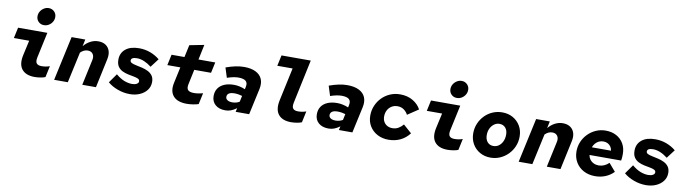

<svg xmlns="http://www.w3.org/2000/svg" viewBox="-34 -1492 7868 2198"><g transform="rotate(10 3900.0 -393.5)"><path d="M379 -596Q341 -596 315.5 -621.5Q290 -647 290 -684Q290 -715 305.5 -740.5Q321 -766 347 -782Q373 -798 402 -798Q440 -798 466 -772.5Q492 -747 492 -709Q492 -678 476.5 -652.5Q461 -627 435.5 -611.5Q410 -596 379 -596ZM377 7Q275 7 228.5 -51Q182 -109 207 -220L245 -391H67L94 -516H434L370 -218Q360 -169 377 -149Q394 -129 434 -129Q457 -129 480 -132.5Q503 -136 529 -145L501 -14Q482 -5 446 1Q410 7 377 7Z M604 0 716 -516H875L858 -436Q894 -478 937 -500Q980 -522 1027 -522Q1079 -522 1113.5 -498.5Q1148 -475 1161 -433.5Q1174 -392 1162 -337L1090 0H931L995 -297Q1005 -341 986 -369Q967 -397 926 -397Q880 -397 841 -358L763 0Z M1483 11Q1412 11 1342.5 -14.5Q1273 -40 1226 -81L1301 -187Q1352 -144 1399 -126Q1446 -108 1490 -108Q1523 -108 1544 -120Q1565 -132 1565 -151Q1565 -171 1545 -180.5Q1525 -190 1493.5 -195.5Q1462 -201 1426.5 -208.5Q1391 -216 1359.5 -231.5Q1328 -247 1308 -276.5Q1288 -306 1288 -356Q1288 -433 1344 -479Q1400 -525 1502 -525Q1570 -525 1631.5 -502Q1693 -479 1741 -439L1665 -339Q1623 -372 1580 -390Q1537 -408 1496 -408Q1462 -408 1445 -398.5Q1428 -389 1428 -371Q1428 -352 1448.5 -342.5Q1469 -333 1501.5 -326.5Q1534 -320 1570.5 -311.5Q1607 -303 1639.5 -287Q1672 -271 1692.5 -243Q1713 -215 1713 -169Q1713 -116 1682.5 -75.5Q1652 -35 1600 -12Q1548 11 1483 11Z M2146 7Q2037 7 1988.5 -49Q1940 -105 1962 -205L2002 -391H1851L1878 -516H2028L2059 -659L2228 -692L2191 -516H2386L2359 -391H2164L2127 -217Q2117 -168 2137 -148.5Q2157 -129 2206 -129Q2229 -129 2255.5 -133Q2282 -137 2310 -145L2282 -14Q2258 -5 2218 1Q2178 7 2146 7Z M2593 4Q2520 4 2477 -33.5Q2434 -71 2434 -135Q2434 -187 2459 -224Q2484 -261 2531 -281Q2578 -301 2643 -301Q2676 -301 2709.5 -293.5Q2743 -286 2773 -273L2779 -302Q2789 -348 2764 -370Q2739 -392 2678 -392Q2652 -392 2620.5 -386Q2589 -380 2547 -366L2511 -480Q2572 -502 2623.5 -512.5Q2675 -523 2721 -523Q2803 -523 2856.5 -496.5Q2910 -470 2931 -421Q2952 -372 2937 -303L2871 0H2714L2724 -44Q2687 -18 2657 -7Q2627 4 2593 4ZM2579 -150Q2579 -128 2599.5 -114Q2620 -100 2657 -100Q2680 -100 2700.5 -105.5Q2721 -111 2740 -122L2755 -192Q2736 -198 2713 -202Q2690 -206 2664 -206Q2623 -206 2601 -192Q2579 -178 2579 -150Z M3358 7Q3256 7 3210 -51Q3164 -109 3188 -220L3270 -602H3092L3119 -727H3459L3351 -218Q3341 -169 3358 -149Q3375 -129 3415 -129Q3438 -129 3461 -132.5Q3484 -136 3510 -145L3482 -14Q3463 -5 3427 1Q3391 7 3358 7Z M3793 4Q3720 4 3677 -33.5Q3634 -71 3634 -135Q3634 -187 3659 -224Q3684 -261 3731 -281Q3778 -301 3843 -301Q3876 -301 3909.5 -293.5Q3943 -286 3973 -273L3979 -302Q3989 -348 3964 -370Q3939 -392 3878 -392Q3852 -392 3820.5 -386Q3789 -380 3747 -366L3711 -480Q3772 -502 3823.5 -512.5Q3875 -523 3921 -523Q4003 -523 4056.5 -496.5Q4110 -470 4131 -421Q4152 -372 4137 -303L4071 0H3914L3924 -44Q3887 -18 3857 -7Q3827 4 3793 4ZM3779 -150Q3779 -128 3799.5 -114Q3820 -100 3857 -100Q3880 -100 3900.5 -105.5Q3921 -111 3940 -122L3955 -192Q3936 -198 3913 -202Q3890 -206 3864 -206Q3823 -206 3801 -192Q3779 -178 3779 -150Z M4491 11Q4418 11 4361 -19.5Q4304 -50 4271.5 -103.5Q4239 -157 4239 -225Q4239 -288 4262 -342Q4285 -396 4325.5 -437Q4366 -478 4419.5 -501Q4473 -524 4535 -524Q4621 -524 4684 -486.5Q4747 -449 4777 -391L4651 -307Q4635 -339 4604 -362Q4573 -385 4530 -385Q4490 -385 4460 -366Q4430 -347 4413.5 -315Q4397 -283 4397 -243Q4397 -208 4412 -181.5Q4427 -155 4453.5 -141Q4480 -127 4513 -127Q4551 -127 4581.5 -144.5Q4612 -162 4637 -192L4734 -106Q4691 -49 4629 -19Q4567 11 4491 11Z M5179 -596Q5141 -596 5115.5 -621.5Q5090 -647 5090 -684Q5090 -715 5105.5 -740.5Q5121 -766 5147 -782Q5173 -798 5202 -798Q5240 -798 5266 -772.5Q5292 -747 5292 -709Q5292 -678 5276.5 -652.5Q5261 -627 5235.5 -611.5Q5210 -596 5179 -596ZM5177 7Q5075 7 5028.5 -51Q4982 -109 5007 -220L5045 -391H4867L4894 -516H5234L5170 -218Q5160 -169 5177 -149Q5194 -129 5234 -129Q5257 -129 5280 -132.5Q5303 -136 5329 -145L5301 -14Q5282 -5 5246 1Q5210 7 5177 7Z M5677 10Q5608 10 5552.8 -21.3Q5497.7 -52.6 5466.3 -107.3Q5435 -162 5435 -231Q5435 -292 5457.5 -345Q5480 -398 5519.4 -438.4Q5558.8 -478.9 5611.1 -501.4Q5663.4 -524 5723 -524Q5793 -524 5847.5 -493Q5902 -462 5933.5 -408Q5965 -354 5965 -283.5Q5965 -223.5 5942.6 -170.4Q5920.2 -117.3 5880.4 -76.8Q5840.6 -36.3 5788.5 -13.1Q5736.4 10 5677 10ZM5686 -127Q5722 -127 5749.5 -147Q5777 -167 5793 -201.5Q5809 -236 5809 -280Q5809 -330 5783 -359.5Q5757 -389 5713 -389Q5679.5 -389 5651.7 -368.8Q5623.8 -348.6 5607.4 -314.8Q5591 -281 5591 -238.7Q5591 -187 5617.2 -157Q5643.5 -127 5686 -127Z M6004 0 6116 -516H6275L6258 -436Q6294 -478 6337 -500Q6380 -522 6427 -522Q6479 -522 6513.5 -498.5Q6548 -475 6561 -433.5Q6574 -392 6562 -337L6490 0H6331L6395 -297Q6405 -341 6386 -369Q6367 -397 6326 -397Q6280 -397 6241 -358L6163 0Z M6892 11Q6817 11 6759 -20Q6701 -51 6668 -106.5Q6635 -162 6635 -233Q6635 -292 6657.5 -344.5Q6680 -397 6720 -437.5Q6760 -478 6812.5 -501Q6865 -524 6924 -524Q6996 -524 7049.5 -495Q7103 -466 7133 -414Q7163 -362 7163 -293Q7163 -270 7161.5 -251.5Q7160 -233 7157 -217H6789Q6794 -187 6811 -164.5Q6828 -142 6854.5 -129.5Q6881 -117 6913 -117Q6946 -117 6976 -130.5Q7006 -144 7031 -168L7109 -77Q7067 -34 7012 -11.5Q6957 11 6892 11ZM6800 -308H7023Q7019 -336 7005 -355.5Q6991 -375 6969.5 -386Q6948 -397 6919 -397Q6892 -397 6868.5 -386Q6845 -375 6827.5 -355Q6810 -335 6800 -308Z M7483 11Q7412 11 7342.5 -14.5Q7273 -40 7226 -81L7301 -187Q7352 -144 7399 -126Q7446 -108 7490 -108Q7523 -108 7544 -120Q7565 -132 7565 -151Q7565 -171 7545 -180.5Q7525 -190 7493.5 -195.5Q7462 -201 7426.5 -208.5Q7391 -216 7359.5 -231.5Q7328 -247 7308 -276.5Q7288 -306 7288 -356Q7288 -433 7344 -479Q7400 -525 7502 -525Q7570 -525 7631.5 -502Q7693 -479 7741 -439L7665 -339Q7623 -372 7580 -390Q7537 -408 7496 -408Q7462 -408 7445 -398.5Q7428 -389 7428 -371Q7428 -352 7448.5 -342.5Q7469 -333 7501.5 -326.5Q7534 -320 7570.5 -311.5Q7607 -303 7639.5 -287Q7672 -271 7692.5 -243Q7713 -215 7713 -169Q7713 -116 7682.5 -75.5Q7652 -35 7600 -12Q7548 11 7483 11Z"/></g></svg>

Font: Red Hat Mono
Style: Italic
Weight: 400
Italic angle: -12°
Monospace: yes
Designer: Pentagram, MCKL
Foundry: MCKL
Version: Version 1.030